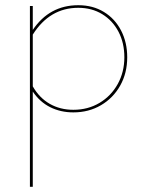

<svg xmlns="http://www.w3.org/2000/svg" viewBox="-20 -429 559 738"><path d="M469 -209Q469 -148 442 -100Q415 -52 368 -24.5Q321 3 262 3Q213 3 173 -17Q133 -37 106 -77V289H95V-406H106V-314Q170 -409 281 -409Q337 -409 379.5 -383Q422 -357 445.5 -311.5Q469 -266 469 -209ZM458 -209Q458 -264 435.5 -307Q413 -350 373 -374.5Q333 -399 281 -399Q171 -399 106 -296V-97Q131 -53 171 -30Q211 -7 262 -7Q318 -7 362.5 -33.5Q407 -60 432.5 -106Q458 -152 458 -209Z"/></svg>

Font: Ysabeau Hairline
Style: Regular
Weight: 100
Designer: Christian Thalmann (Catharsis Fonts)
Version: Version 0.003